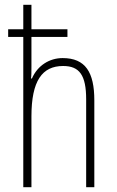

<svg xmlns="http://www.w3.org/2000/svg" viewBox="-20 -780 487 800"><path d="M241 -538C187 -538 137 -508 113 -453H109C111 -463 111 -481 111 -503V-626H261V-658H111V-760H77V-658H14V-626H77V0H111V-295C111 -444 156 -505 243 -505C311 -505 339 -467 339 -366V0H373V-362C373 -479 336 -538 241 -538Z"/></svg>

Font: Kathrein 37 Thin Condensed
Style: Regular
Weight: 250
Width: 3
Designer: Lazydogs Typefoundry, based on Open Sans by Ascender Corporation
Foundry: Lazydogs Typefoundry
Version: Version 1.003;PS 001.003;hotconv 1.0.88;makeotf.lib2.5.64775